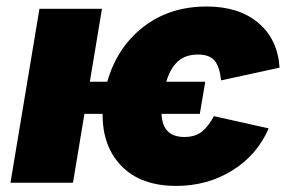

<svg xmlns="http://www.w3.org/2000/svg" viewBox="-20 -573 897 602"><path d="M623.6 -316.8 606.5 -215.9H486.5Q489.3 -143.5 558.2 -143.5Q592.3 -143.5 613.3 -160.5Q634.2 -177.6 650.6 -208.8L822.4 -170.5Q786.2 -86.6 708.1 -38.4Q630 9.9 532.7 9.9Q422.2 9.9 361.5 -51.8Q300.8 -113.6 301.8 -215.9H244.7L208.8 0H12.8L103.7 -545.5H299.7L261.7 -316.8H316.4Q346.9 -424.4 429.3 -488.5Q511.7 -552.6 627.8 -552.6Q729.4 -552.6 790.1 -501.1Q850.9 -449.6 856.5 -360.8L673.3 -321Q668.7 -364 652.7 -383Q636.7 -402 600.9 -402Q561.1 -402 537.3 -380.1Q513.5 -358.3 501.4 -316.8Z"/></svg>

Font: Karasuma Gothic
Style: Italic
Weight: 900
Italic angle: -9.39999°
Designer: Rasmus Andersson / Ryoko Nishizuka
Foundry: Genbu
Version: Version 1.00